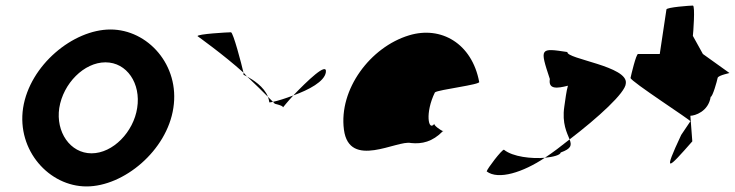

<svg xmlns="http://www.w3.org/2000/svg" viewBox="-20 -662 2642 690"><path d="M63 -274C40 -121 157 8 291 8C425 8 580 -121 603 -274C627 -428 511 -556 377 -556C243 -556 87 -428 63 -274ZM193 -274C207 -362 282 -438 359 -438C436 -438 487 -362 473 -274C460 -188 386 -111 309 -111C232 -111 180 -188 193 -274Z M690 -532C690 -532 784 -465 855 -401C848 -432 818 -546 810 -546C800 -546 688 -540 690 -532ZM855 -401C856 -397 855 -394 855 -393C855 -393 861 -391 868 -387C863 -391 860 -397 855 -401ZM868 -387C898 -359 925 -332 943 -314C929 -351 888 -376 868 -387ZM943 -314C945 -308 947 -301 948 -294C952 -294 956 -295 961 -296ZM961 -296C964 -292 968 -290 967 -290C959 -290 998 -284 997 -276C997 -276 1012 -295 1034 -319C1005 -308 980 -300 961 -296ZM1034 -319C1090 -339 1146 -369 1151 -402C1157 -442 1083 -370 1034 -319Z M1216 -196C1235 -52 1408 -160 1457 -148C1496 -144 1534 -152 1572 -191C1564 -193 1538 -212 1541 -217C1519 -188 1507 -257 1543 -330C1555 -340 1710 -358 1702 -368C1676 -506 1565 -570 1450 -535C1311 -493 1197 -341 1216 -196ZM1541 -218V-217ZM1573 -192 1572 -191C1574 -191 1574 -191 1573 -190Z M1729 -46C1771 -14 1860 -43 1938 -95C1891 -91 1823 -98 1791 -124C1783 -124 1731 -56 1729 -46ZM1956 -378C1950 -340 1982 -344 2021 -354C2015 -333 2012 -306 2008 -279C1999 -218 2018 -184 2027 -161C2129 -239 2228 -329 2229 -362C2239 -424 2015 -450 2019 -475C1920 -490 1919 -490 1956 -378ZM1938 -95C1969 -98 1994 -105 1995 -114C2034 -128 2035 -140 2027 -161C1997 -137 1967 -114 1938 -95Z M2246 -382C2244 -371 2469 -226 2461 -226L2428 -177C2361 -34 2380 -54 2468 -154L2461 -246C2477 -246 2526 -261 2534 -314C2541 -314 2557 -371 2559 -382C2561 -392 2608 -400 2601 -400L2506 -468L2470 -533C2471 -540 2479 -642 2470 -642C2461 -642 2376 -636 2375 -628L2351 -468H2273C2266 -468 2248 -392 2246 -382Z"/></svg>

Font: Ampere
Style: CndIta
Weight: 400
Version: Version 1